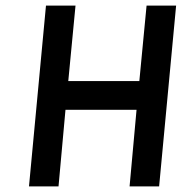

<svg xmlns="http://www.w3.org/2000/svg" viewBox="-20 -669 675 689"><path d="M84 0 145 -649H251L225 -378H480L506 -649H612L551 0H445L470 -275H215L190 0Z"/></svg>

Font: Karla
Style: Bold Italic
Weight: 700
Italic angle: -8°
Designer: Jonathan Pinhorn
Version: Version 2.004;gftools[0.9.33]